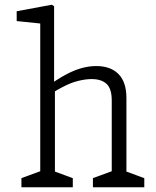

<svg xmlns="http://www.w3.org/2000/svg" viewBox="-20 -791 660 811"><path d="M372.5 -38.5 463.5 -72 452 -45V-367Q452 -416.5 430 -436.8Q408 -457 367 -457Q341.5 -457 309.8 -449.2Q278 -441.5 240 -421Q211.5 -406.5 180.5 -383.5L185.5 -429.5Q223 -457 256.8 -475.2Q290.5 -493.5 322.8 -502.8Q355 -512 386.5 -512Q447 -512 480.5 -478.2Q514 -444.5 514 -376.5V-40L498.5 -72L589.5 -38.5V0H372.5ZM70.5 -38.5 161.5 -72 150 -45V-716.5L172 -689.5L50.5 -702V-743.5L198.5 -771L208.5 -765V-426.5L212 -419.5V-50L196.5 -72L287.5 -38.5V0H70.5Z"/></svg>

Font: Monaspace Xenon Var ExtraLight
Style: Regular
Weight: 200
Designer: Riley Cran and the Lettermatic Team
Version: Version 1.200 (Monaspace Xenon Var)